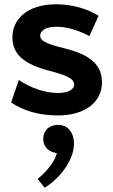

<svg xmlns="http://www.w3.org/2000/svg" viewBox="-20 -530 529 898"><path d="M244 -510C109 -510 38 -442 38 -355C38 -276 93 -229 214 -198C306 -175 327 -156 327 -135C327 -113 302 -95 250 -95C194 -95 123 -118 68 -156L32 -51C89 -11 167 10 250 10C383 10 457 -57 457 -144C457 -229 399 -275 281 -304C183 -328 168 -343 168 -363C168 -383 188 -405 244 -405C295 -405 353 -386 398 -361L441 -456C390 -489 316 -510 244 -510ZM253 54C210 54 182 80 182 120C182 158 210 182 246 186C238 220 206 266 156 307L189 348C258 306 326 220 326 142C326 87 294 54 253 54Z"/></svg>

Font: Gully SemiBold
Style: Regular
Weight: 600
Designer: jaikishan Patel
Foundry: MagicType
Version: Version 1.000;Glyphs 3.2 (3242)